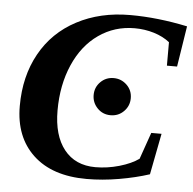

<svg xmlns="http://www.w3.org/2000/svg" viewBox="-50 -712 775 772"><g transform="rotate(5 338.0 -326.0)"><path d="M476.1 -329.1Q476.1 -297.9 454.3 -275.9Q432.6 -253.9 400.9 -253.9Q369.1 -253.9 347.7 -276.1Q326.2 -298.3 326.2 -329.1Q326.2 -360.4 347.9 -382.1Q369.6 -403.8 400.9 -403.8Q431.6 -403.8 453.9 -382.3Q476.1 -360.8 476.1 -329.1ZM327.1 9.8Q188 9.8 111.1 -62.3Q34.2 -134.3 34.2 -259.3Q34.2 -379.4 85 -470.9Q135.7 -562.5 230 -612.3Q324.2 -662.1 445.3 -662.1Q555.7 -662.1 676.3 -636.7L650.4 -472.2H609.4V-566.9Q583 -587.9 545.7 -599.4Q508.3 -610.8 467.3 -610.8Q386.7 -610.8 322.5 -565.9Q258.3 -521 222.7 -439.2Q187 -357.4 187 -254.9Q187 -153.8 231.9 -97.2Q276.9 -40.5 358.4 -40.5Q406.2 -40.5 454.6 -54.4Q502.9 -68.4 532.7 -89.8L570.3 -197.3H611.8L579.6 -31.2Q524.4 -13.2 457.5 -1.7Q390.6 9.8 327.1 9.8Z"/></g></svg>

Font: Liberation Serif
Style: Bold Italic
Weight: 700
Italic angle: -16.333°
Designer: Steve Matteson
Foundry: Ascender Corporation
Version: Version 2.1.5